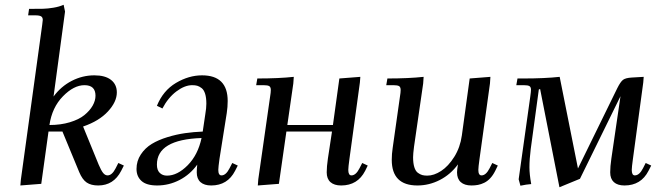

<svg xmlns="http://www.w3.org/2000/svg" viewBox="-20 -766 2752 800"><path d="M64.9 6.8 66.9 -17.1 155.8 -662.1Q158.2 -681.6 158.2 -683.1Q158.2 -693.4 151.4 -697.8Q144.5 -702.1 127 -702.1H97.2L101.1 -729Q141.1 -729 159.9 -729.5Q178.7 -730 202.6 -733.9Q226.6 -737.8 245.1 -746.1L251 -717.8L203.1 -363.8Q233.9 -405.8 278.8 -429Q323.7 -452.1 373 -452.1Q418.5 -452.1 442.6 -433.1Q466.8 -414.1 466.8 -380.9Q466.8 -341.8 429.9 -301.8Q393.1 -261.7 326.2 -238.8L391.1 -80.1Q401.4 -55.7 409.7 -45.4Q418 -35.2 428.2 -35.2Q446.8 -35.2 461.9 -64.9L473.1 -86.9L496.1 -76.2L484.9 -54.2Q453.6 6.8 389.2 6.8Q359.4 6.8 341.3 -5.4Q323.2 -17.6 310.1 -48.8L240.2 -217.8H182.1L151.9 0ZM186 -245.1Q232.9 -245.1 271 -256.6Q309.1 -268.1 331.5 -286.4Q354 -304.7 366 -325.7Q377.9 -346.7 377.9 -367.2Q377.9 -411.1 332 -411.1Q287.6 -411.1 242.2 -364.7Q196.8 -318.4 186 -245.1Z M548.8 -62Q548.8 -95.2 566.7 -122.3Q584.5 -149.4 612.3 -166.3Q640.1 -183.1 677.7 -194.6Q715.3 -206.1 751.2 -211.2Q787.1 -216.3 824.7 -217.8L835.4 -290Q839.8 -315.4 839.8 -334Q839.8 -358.9 834.7 -375.2Q829.6 -391.6 820.1 -398.9Q810.5 -406.2 801.8 -408.7Q793 -411.1 780.8 -411.1Q749.5 -411.1 714.8 -385Q680.2 -358.9 656.7 -314L633.8 -325.2Q659.7 -388.7 713.1 -420.4Q766.6 -452.1 821.8 -452.1Q928.7 -452.1 928.7 -345.2Q928.7 -320.3 924.8 -294.9L894.5 -104Q889.6 -68.8 889.6 -58.1Q889.6 -35.2 902.8 -35.2Q921.4 -35.2 936.5 -64.9L947.8 -86.9L970.7 -76.2L959.5 -54.2Q928.2 6.8 859.9 6.8Q831.1 6.8 815.4 -7.1Q799.8 -21 799.8 -47.9Q799.8 -60.5 801.8 -80.1Q772.5 -39.1 728.3 -16.1Q684.1 6.8 634.8 6.8Q590.3 6.8 569.6 -12Q548.8 -30.8 548.8 -62ZM633.8 -80.1Q633.8 -57.1 645.5 -45.7Q657.2 -34.2 675.8 -34.2Q719.2 -34.2 762 -77.4Q804.7 -120.6 819.8 -190.9Q633.8 -184.6 633.8 -80.1Z M1047.4 -411.1 1052.2 -439Q1140.6 -439 1204.1 -445.8L1202.1 -418L1177.2 -245.1H1367.2L1394 -439L1481.4 -445.8L1479.5 -421.9L1436 -104Q1431.2 -68.8 1431.2 -58.1Q1431.2 -35.2 1444.3 -35.2Q1462.9 -35.2 1478 -64.9L1489.3 -86.9L1512.2 -76.2L1501.5 -54.2Q1470.2 6.8 1401.4 6.8Q1372.6 6.8 1356.9 -7.1Q1341.3 -21 1341.3 -47.9Q1341.3 -71.8 1346.2 -105L1363.3 -217.8H1173.3L1142.1 0L1054.2 6.8L1056.2 -19L1105.5 -363.8Q1108.4 -380.9 1108.4 -391.1Q1108.4 -402.8 1102.1 -407Q1095.7 -411.1 1078.1 -411.1Z M1589.4 -411.1 1594.2 -439Q1681.6 -439 1745.1 -445.8L1743.2 -418L1705.1 -154.8Q1701.2 -124.5 1701.2 -110.8Q1701.2 -85.9 1706.3 -69.6Q1711.4 -53.2 1720.9 -46.1Q1730.5 -39.1 1739.3 -36.6Q1748 -34.2 1760.3 -34.2Q1788.1 -34.2 1818.1 -53.7Q1848.1 -73.2 1872.8 -112.5Q1897.5 -151.9 1904.3 -201.2L1937 -439L2023.4 -445.8L2021.5 -418L1978 -104Q1973.1 -68.8 1973.1 -58.1Q1973.1 -35.2 1986.3 -35.2Q2004.9 -35.2 2020 -64.9L2031.2 -86.9L2054.2 -76.2L2043.5 -54.2Q2034.2 -35.6 2022.5 -23.2Q2010.7 -10.7 1997.6 -4.4Q1984.4 2 1971.7 4.4Q1959 6.8 1944.3 6.8Q1915.5 6.8 1899.9 -7.1Q1884.3 -21 1884.3 -47.9Q1884.3 -58.6 1888.2 -81.1Q1857.4 -39.1 1812.7 -16.1Q1768.1 6.8 1719.2 6.8Q1612.3 6.8 1612.3 -100.1Q1612.3 -124.5 1616.2 -149.9L1646.5 -363.8Q1649.4 -380.9 1649.4 -391.1Q1649.4 -402.8 1643.1 -407Q1636.7 -411.1 1619.1 -411.1Z M2131.3 -411.1 2136.2 -439H2160.2Q2249 -439 2312 -445.8L2388.2 -64L2552.2 -398.9Q2565.4 -425.3 2575.9 -433.3Q2586.4 -441.4 2612.3 -442.9L2662.1 -445.8L2660.2 -421.9L2617.2 -104Q2612.3 -68.8 2612.3 -58.1Q2612.3 -35.2 2625 -35.2Q2644 -35.2 2659.2 -64.9L2670.4 -86.9L2693.4 -76.2L2682.1 -54.2Q2650.9 6.8 2582 6.8Q2553.2 6.8 2537.8 -7.1Q2522.5 -21 2522.5 -47.9Q2522.5 -71.8 2527.3 -105L2565.4 -365.2L2396.5 -21L2311 14.2L2230.5 -395L2225.1 -393.1L2191.4 -145Q2186 -102.5 2186 -68.8Q2186 -40 2193.4 1Q2173.3 2.4 2148.4 7.8L2141.1 -19L2189.5 -363.8Q2192.4 -383.8 2192.4 -392.1Q2192.4 -403.3 2186 -407.2Q2179.7 -411.1 2162.1 -411.1Z"/></svg>

Font: Dihjauti
Style: Bold Italic
Weight: 700
Italic angle: -9°
Designer: T. Christopher White
Version: Version 3.0.0